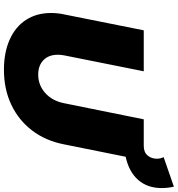

<svg xmlns="http://www.w3.org/2000/svg" viewBox="16 -910 903 975"><g transform="rotate(90 467.5 -422.5)"><path d="M935 -792Q935 -720 894 -673Q853 -626 776 -609L713 -296Q695 -203 643 -134.5Q591 -66 512 -28.5Q433 9 334 9Q247 9 181.5 -20Q116 -49 81 -103Q46 -157 46 -230Q46 -264 53 -296L134 -701H342L261 -296Q258 -280 258 -265Q258 -218 285.5 -191.5Q313 -165 359 -165Q412 -165 452 -200.5Q492 -236 504 -296L586 -701H721Q753 -701 769.5 -720.5Q786 -740 786 -768Q786 -786 778 -802L928 -854Q935 -823 935 -792Z"/></g></svg>

Font: Gontserrat ExtraBold
Style: Italic
Weight: 800
Italic angle: -11.3°
Designer: Julieta Ulanovsky
Foundry: Julieta Ulanovsky
Version: Version 6.001